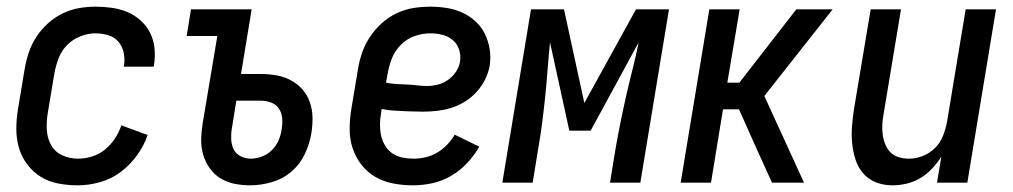

<svg xmlns="http://www.w3.org/2000/svg" viewBox="-20 -548 3040 576"><path d="M213 8Q183 8 154.5 2.5Q126 -3 102.5 -17.5Q79 -32 62 -54.5Q45 -77 37 -104Q29 -131 29 -161Q29 -191 34 -221L54 -341Q58 -365 66 -389.5Q74 -414 88.5 -436.5Q103 -459 123.5 -477.5Q144 -496 167.5 -507.5Q191 -519 216 -523.5Q241 -528 266 -528Q291 -528 316 -524.5Q341 -521 363 -511.5Q385 -502 402.5 -486Q420 -470 430.5 -449Q441 -428 443.5 -403.5Q446 -379 442 -353L441 -348H351L352 -351Q355 -371 351 -390Q347 -409 335 -423Q323 -437 304.5 -442.5Q286 -448 266 -448Q244 -448 221 -439Q198 -430 181 -412.5Q164 -395 155.5 -372.5Q147 -350 143 -327L123 -207Q119 -182 120.5 -157.5Q122 -133 133.5 -112.5Q145 -92 167 -82Q189 -72 214 -72Q235 -72 256 -78.5Q277 -85 294.5 -99Q312 -113 324.5 -132Q337 -151 344 -172L423 -143Q412 -111 391 -82Q370 -53 342 -32Q314 -11 280 -1.5Q246 8 213 8Z M731 8Q707 8 684 3.5Q661 -1 641.5 -13Q622 -25 609 -43.5Q596 -62 589.5 -84Q583 -106 583.5 -130Q584 -154 588 -178L632 -440H540L553 -520H735L703 -326H762Q786 -326 809 -322Q832 -318 852 -307.5Q872 -297 887 -280Q902 -263 909.5 -241.5Q917 -220 917.5 -196Q918 -172 914 -148Q909 -117 894.5 -86Q880 -55 854 -33Q828 -11 795 -1.5Q762 8 731 8ZM732 -72Q749 -72 766 -78.5Q783 -85 796 -98Q809 -111 816 -127.5Q823 -144 825 -161Q828 -177 826.5 -193.5Q825 -210 816.5 -222.5Q808 -235 793 -240.5Q778 -246 761 -246H689L676 -165Q673 -149 673.5 -132Q674 -115 680.5 -101Q687 -87 701.5 -79.5Q716 -72 732 -72Z M1219 8Q1189 8 1160 2.5Q1131 -3 1106.5 -17Q1082 -31 1064.5 -53.5Q1047 -76 1038 -103Q1029 -130 1029 -160Q1029 -190 1034 -221L1054 -341Q1058 -366 1066.5 -390.5Q1075 -415 1090 -437.5Q1105 -460 1125.5 -478.5Q1146 -497 1170.5 -508.5Q1195 -520 1220.5 -524Q1246 -528 1271 -528Q1296 -528 1321 -524Q1346 -520 1367.5 -510Q1389 -500 1406.5 -484Q1424 -468 1434.5 -446.5Q1445 -425 1449 -400.5Q1453 -376 1449 -350Q1445 -329 1435 -309Q1425 -289 1409.5 -272Q1394 -255 1374.5 -243Q1355 -231 1334 -224.5Q1313 -218 1291.5 -215.5Q1270 -213 1249 -213Q1238 -213 1228 -213.5Q1218 -214 1207 -214H1205Q1185 -215 1165 -216Q1145 -217 1125 -221L1123 -207Q1120 -190 1120 -173Q1120 -156 1123.5 -140.5Q1127 -125 1135.5 -111Q1144 -97 1157 -88Q1170 -79 1186.5 -75.5Q1203 -72 1220 -72Q1238 -72 1256 -76Q1274 -80 1290.5 -89.5Q1307 -99 1321 -113.5Q1335 -128 1344 -144L1418 -108Q1403 -82 1381.5 -59Q1360 -36 1333.5 -20.5Q1307 -5 1277.5 1.5Q1248 8 1219 8ZM1261 -290Q1277 -290 1293 -294Q1309 -298 1323 -307.5Q1337 -317 1347 -331.5Q1357 -346 1360 -362Q1363 -381 1357.5 -398.5Q1352 -416 1338.5 -427.5Q1325 -439 1307.5 -443.5Q1290 -448 1271 -448Q1248 -448 1224.5 -440Q1201 -432 1183 -414Q1165 -396 1156 -373.5Q1147 -351 1143 -327L1138 -300Q1153 -297 1168.5 -296Q1184 -295 1199.5 -294.5Q1215 -294 1230.5 -292Q1246 -290 1261 -290Z M1487 0 1573 -520H1672L1733 -239L1888 -520H1987L1901 0H1810L1827 -104Q1834 -144 1842 -183.5Q1850 -223 1859 -262.5Q1868 -302 1878 -341.5Q1888 -381 1896 -421L1752 -156H1688L1630 -421Q1626 -381 1623 -341.5Q1620 -302 1616 -262.5Q1612 -223 1607 -183.5Q1602 -144 1595 -104L1578 0Z M2022 0 2108 -520H2199L2162 -300H2198L2369 -520H2478L2273 -260L2392 0H2296L2251 -99L2197 -220H2149L2113 0Z M2657 8Q2631 8 2608 -1Q2585 -10 2569.5 -28Q2554 -46 2546.5 -69.5Q2539 -93 2536.5 -118Q2534 -143 2536 -169Q2538 -195 2542 -221L2592 -520H2683L2631 -207Q2628 -192 2627 -176Q2626 -160 2628 -145Q2630 -130 2635.5 -116Q2641 -102 2651 -91.5Q2661 -81 2676 -76.5Q2691 -72 2707 -72Q2727 -72 2748 -80Q2769 -88 2785 -104Q2801 -120 2809 -140.5Q2817 -161 2821 -182L2877 -520H2968L2882 0H2791L2804 -78Q2792 -59 2776 -42Q2760 -25 2740.5 -13.5Q2721 -2 2699.5 3Q2678 8 2657 8Z"/></svg>

Font: Iosevka SS18 Medium
Style: Italic
Weight: 500
Italic angle: -9°
Monospace: yes
Designer: Belleve Invis
Foundry: Belleve Invis
Version: Version 25.1.1; ttfautohint (v1.8.4)